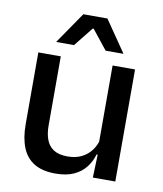

<svg xmlns="http://www.w3.org/2000/svg" viewBox="-79 -749 699 825"><g transform="rotate(10 270.0 -336.5)"><path d="M154 -489V-187Q154 -152 163.8 -125.8Q173.5 -99.5 196 -85Q218.5 -70.5 256.5 -70.5Q292.5 -70.5 318.2 -83.5Q344 -96.5 360.5 -118.8Q377 -141 383.5 -168.5L399.5 -100.5H378.5Q370 -70 350.5 -44.5Q331 -19 298.5 -4Q266 11 218 11Q161 11 125.2 -10.8Q89.5 -32.5 72.8 -74.2Q56 -116 56 -176V-489ZM478 -489V0H380L384 -114.5L380 -120.5V-489ZM218 -684H323L416.5 -548V-546.5H339.5L272.5 -630.5H268.5L201.5 -546.5H124.5V-548Z"/></g></svg>

Font: Anek Latin Medium Medium
Style: Regular
Weight: 500
Version: Version 1.003